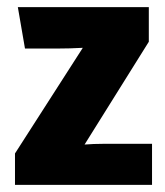

<svg xmlns="http://www.w3.org/2000/svg" viewBox="-20 -518 463 538"><path d="M22 0V-88L212 -384Q193 -383 176 -382.5Q159 -382 142 -382H50L30 -498H397V-401L217 -113Q230 -114 242.5 -114.5Q255 -115 269 -115H406V0Z"/></svg>

Font: Amaranth
Style: Bold
Weight: 700
Designer: Gesine Todt
Foundry: Gesine Todt
Version: Version 1.001